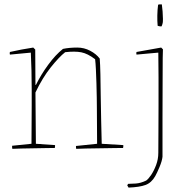

<svg xmlns="http://www.w3.org/2000/svg" viewBox="-20 -672 880 872"><path d="M36 4Q35 1 35 -2.5Q35 -6 35 -10L123 -19Q123 -63 123.5 -106.5Q124 -150 124 -193Q124 -224 124 -265Q124 -306 123 -350.5Q122 -395 120 -433L25 -424Q23 -431 25 -436Q51 -442 78 -447Q105 -452 131 -456L140 -447L141 -287L143 -286Q166 -333 199 -378Q232 -423 266 -450Q295 -456 331 -456Q362 -456 389.5 -441.5Q417 -427 433 -406Q435 -380 436 -334.5Q437 -289 437.5 -234Q438 -179 439.5 -122.5Q441 -66 442 -19L540 -13Q540 -11 540 -7Q540 -3 539 0Q526 0 497 0.5Q468 1 434 1.5Q400 2 370.5 2.5Q341 3 326 4Q325 0 325 -9L421 -19L420 -180Q420 -198 419.5 -228.5Q419 -259 418 -293.5Q417 -328 415.5 -357.5Q414 -387 412 -403Q378 -429 349 -434.5Q320 -440 276 -435Q248 -413 210.5 -366Q173 -319 141 -252L143 -19L230 -13Q230 -11 230 -8Q230 -5 229 0Q216 0 190 0.5Q164 1 134 1.5Q104 2 77.5 2.5Q51 3 36 4ZM564 180Q561 176 558 170Q559 168 560 166Q561 164 562 163Q574 163 596.5 161.5Q619 160 644 148Q654 141 666.5 122.5Q679 104 689 77.5Q699 51 699 22Q699 -11 699.5 -68Q700 -125 700 -191.5Q700 -258 700 -322Q700 -386 699 -433Q674 -431 649 -428.5Q624 -426 600 -424Q598 -431 600 -436L712 -456L720 -448L719 -409Q719 -364 718.5 -290.5Q718 -217 718 -130.5Q718 -44 718 40Q716 59 704.5 86.5Q693 114 685 128Q668 158 641 168Q614 178 564 180ZM696 -555Q694 -576 694.5 -602Q695 -628 698 -650Q700 -652 703.5 -652Q707 -652 711 -652H715Q717 -638 718.5 -619.5Q720 -601 720 -586.5Q720 -572 719 -568Q719 -566 716.5 -559Q714 -552 713 -552Q711 -552 706 -552.5Q701 -553 696 -555Z"/></svg>

Font: Labrada Thin
Style: Regular
Weight: 100
Designer: Mercedes Jáuregui
Foundry: Omnibus-Type Team
Version: Version 1.000; ttfautohint (v1.8.4.7-5d5b)